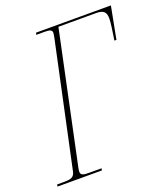

<svg xmlns="http://www.w3.org/2000/svg" viewBox="-147 -808 791 902"><g transform="rotate(-20 248.5 -357.0)"><path d="M-15 0H207L209 -10H149C120 -10 105 -12 105 -31C105 -35 106 -40 107 -47L246 -704H435C472 -704 484 -690 484 -660C484 -636 478 -602 471 -553H481L512 -714H138L135 -704H176C203 -704 214 -700 214 -686C214 -680 212 -673 210 -660L78 -43C72 -14 56 -10 20 -10H-13Z"/></g></svg>

Font: Noto Serif Display Condensed Thin
Style: Italic
Weight: 100
Width: 3
Italic angle: -12°
Designer: Monotype Design Team
Foundry: Monotype Imaging Inc.
Version: Version 2.009